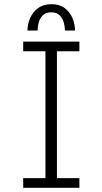

<svg xmlns="http://www.w3.org/2000/svg" viewBox="-20 -899 490 919"><path d="M91 0V-46.5H197.5V-653.5H91V-700H360V-653.5H252.5V-46.5H360V0ZM226.5 -879Q265 -879 290 -860Q315 -841 327 -812Q339 -783 339 -753H291Q291 -767.5 286.2 -787.8Q281.5 -808 267.2 -824Q253 -840 225.5 -840Q197 -840 183 -824Q169 -808 164.5 -787.8Q160 -767.5 160 -753H111.5Q111.5 -783 124 -812Q136.5 -841 162 -860Q187.5 -879 226.5 -879Z"/></svg>

Font: Trispace Condensed ExtraLight
Style: Regular
Weight: 200
Width: 3
Designer: Tyler Finck
Foundry: Etcetera Type Company
Version: Version 1.210; ttfautohint (v1.8.3)